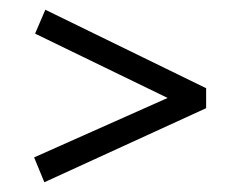

<svg xmlns="http://www.w3.org/2000/svg" viewBox="-20 -432 493 394"><path d="M71 -58 403 -210V-251L73 -412L52 -363L324 -231L50 -109Z"/></svg>

Font: Mazius Display
Style: Bold
Weight: 700
Designer: Alberto Casagrande & Collletttivo
Foundry: Collletttivo
Version: Version 2.000;Glyphs 3.2 (3221)